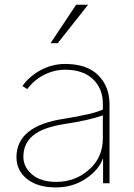

<svg xmlns="http://www.w3.org/2000/svg" viewBox="-20 -777 569 814"><path d="M79.1 -112.3Q79.1 -69.3 115.7 -37.6Q152.3 -5.9 218.8 -5.9Q298.8 -5.9 357.4 -57.6Q416 -109.4 416 -190.4V-288.1Q361.3 -267.6 252 -251Q160.2 -236.3 119.6 -202.1Q79.1 -168 79.1 -112.3ZM49.8 -110.4Q49.8 -243.2 251 -273.4Q374 -293 416 -312.5V-337.9Q416 -401.4 374 -441.4Q332 -481.4 256.8 -481.4Q210 -481.4 167.5 -460Q125 -438.5 95.7 -399.4L75.2 -412.1Q102.5 -452.1 151.4 -479Q200.2 -505.9 256.8 -505.9Q348.6 -505.9 396.5 -458Q444.3 -410.2 444.3 -335V0H417V-106.4Q399.4 -56.6 343.8 -19.5Q288.1 17.6 216.8 17.6Q139.6 17.6 94.7 -18.1Q49.8 -53.7 49.8 -110.4ZM194.3 -593.8 302.7 -756.8H353.5L224.6 -593.8Z"/></svg>

Font: Gothic A1 Thin
Style: Regular
Weight: 250
Designer: HanYang I&C Co.,Ltd.
Foundry: HanYang I&C Co.,Ltd.
Version: Version 2.50